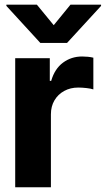

<svg xmlns="http://www.w3.org/2000/svg" viewBox="-20 -792 447 812"><path d="M44.3 0V-545.9H190.6V-450H196.5Q211.3 -501.1 246.5 -527.1Q281.7 -553.1 327.3 -553.1Q338.7 -553.1 351.8 -551.9Q364.8 -550.6 374.8 -548V-413.9Q364.3 -417.5 345.5 -419.6Q326.7 -421.7 310.7 -421.7Q277.6 -421.7 251.4 -407.3Q225.1 -392.9 210.2 -367.4Q195.3 -342 195.3 -308.4V0ZM135.9 -772.3 207.2 -685.5 278.1 -772.3H407.4V-767L263.5 -610.4H150.6L7 -767V-772.3Z"/></svg>

Font: Inter Tight
Style: Regular
Weight: 400
Designer: Rasmus Andersson
Foundry: rsms
Version: Version 3.002